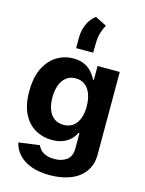

<svg xmlns="http://www.w3.org/2000/svg" viewBox="-152 -937 935 1241"><g transform="rotate(15 316.0 -316.5)"><path d="M305.1 215.8Q231.6 215.8 179.2 195.8Q126.7 175.7 95.8 141.2Q64.9 106.6 56.1 63.7L195.7 44.9Q202 61.5 215.7 75.7Q229.5 89.8 252.4 98.4Q275.4 107 308.6 107Q357.8 107 390 83.2Q422.3 59.4 422.3 3.3V-96.5H415.6Q406 -74.2 385.9 -53.8Q365.8 -33.4 334.8 -20.5Q303.7 -7.6 260 -7.6Q198.7 -7.6 148.5 -36.4Q98.3 -65.1 68.4 -124.1Q38.5 -183.1 38.5 -273.6Q38.5 -366.7 68.9 -428.7Q99.3 -490.6 149.7 -521.7Q200.1 -552.7 260.2 -552.7Q305.8 -552.7 336.8 -537.4Q367.9 -522 387.4 -499Q406.8 -476.1 417 -453.7H422.9V-545.9H571.5V5.7Q571.5 75.1 537.4 121.9Q503.2 168.8 443.2 192.3Q383.1 215.8 305.1 215.8ZM308 -121.5Q362.6 -121.5 392.6 -162.1Q422.7 -202.6 422.7 -274.4Q422.7 -322.4 409.3 -357.8Q396 -393.2 370.5 -412.8Q344.9 -432.4 308 -432.4Q270.6 -432.4 245 -412.2Q219.4 -392 206.4 -356.4Q193.4 -320.8 193.4 -274.4Q193.4 -227.7 206.5 -193.3Q219.6 -158.8 245.3 -140.1Q271 -121.5 308 -121.5ZM259.2 -621.7V-689.5Q259.4 -726.8 268.9 -757.9Q278.5 -789 294.9 -812.5Q311.3 -835.9 331.4 -849.4L407.6 -811.3Q395.1 -790.3 384.7 -757.6Q374.3 -724.8 374.2 -683.8L373 -621.7Z"/></g></svg>

Font: Inter
Style: Regular
Weight: 400
Designer: Rasmus Andersson
Foundry: rsms
Version: Version 4.000;git-8c9346024